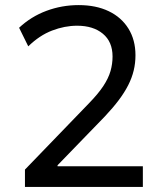

<svg xmlns="http://www.w3.org/2000/svg" viewBox="-20 -734 640 754"><path d="M78 0V-68L329 -328Q366 -366 386 -396.5Q406 -427 414 -455Q422 -483 422 -512Q422 -570 384 -601.5Q346 -633 283 -633Q234 -633 184.5 -614Q135 -595 91 -552L55 -625Q102 -669 162.5 -691.5Q223 -714 289 -714Q357 -714 407 -690Q457 -666 484.5 -621.5Q512 -577 512 -517Q512 -486 505 -457Q498 -428 483.5 -399.5Q469 -371 446.5 -341Q424 -311 392 -277L206 -85V-81H541V0Z"/></svg>

Font: Nunito Sans 6pt
Style: Regular
Weight: 400
Version: Version 3.101;gftools[0.9.27]